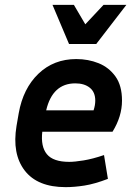

<svg xmlns="http://www.w3.org/2000/svg" viewBox="-20 -760 562 790"><path d="M424 -24Q369 -3 327.5 3.5Q286 10 250 10Q134 10 81.5 -58.5Q29 -127 48 -242L57 -294Q75 -396 138 -456.5Q201 -517 294 -517Q343 -517 385.5 -500Q428 -483 455 -445.5Q482 -408 482 -346Q482 -281 443 -218H154Q147 -157 173 -125.5Q199 -94 265 -94Q287 -94 324 -100Q361 -106 408 -122ZM290 -417Q196 -417 170 -306H365Q372 -327 372 -346Q372 -381 349.5 -399Q327 -417 290 -417ZM500 -740 376 -579H264L196 -740H284L331 -660L406 -740Z"/></svg>

Font: Inria Sans
Style: Bold Italic
Weight: 700
Italic angle: -10°
Designer: Black Foundry Team
Foundry: Black Foundry
Version: Version 1.2; ttfautohint (v1.8.3)